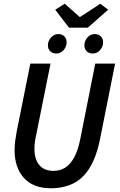

<svg xmlns="http://www.w3.org/2000/svg" viewBox="-20 -994 640 1026"><path d="M252 12Q157 12 107.5 -43.5Q58 -99 58 -190Q58 -216 61 -239.5Q64 -263 69 -290L142 -654H250L175 -281Q170 -259 167 -239Q164 -219 164 -200Q164 -143 190 -112Q216 -81 266 -81Q300 -81 327.5 -97.5Q355 -114 376.5 -153Q398 -192 411 -261L489 -654H595L515 -253Q495 -154 458.5 -96Q422 -38 370 -13Q318 12 252 12ZM280 -708Q261 -708 248.5 -720Q236 -732 236 -752Q236 -775 252.5 -793.5Q269 -812 292 -812Q311 -812 323.5 -800Q336 -788 336 -767Q336 -745 320 -726.5Q304 -708 280 -708ZM475 -708Q456 -708 443.5 -720Q431 -732 431 -752Q431 -775 447 -793.5Q463 -812 487 -812Q506 -812 518.5 -800Q531 -788 531 -767Q531 -745 515 -726.5Q499 -708 475 -708ZM349 -846 275 -942 326 -974 405 -904H409L516 -974L558 -942L449 -846Z"/></svg>

Font: Source Code Pro ExtraLight SemiBold
Style: Italic
Weight: 600
Italic angle: -11°
Monospace: yes
Version: Version 1.016;hotconv 1.0.116;makeotfexe 2.5.65601